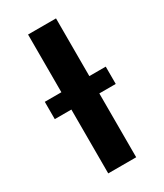

<svg xmlns="http://www.w3.org/2000/svg" viewBox="-193 -846 787 922"><g transform="rotate(-30 200.5 -385.0)"><path d="M32 -354H124V0H279V-354H370V-450H279V-770H124V-450H32Z"/></g></svg>

Font: Bounded Med
Style: Regular
Weight: 500
Designer: Vlad Churkin
Version: Version 3.0